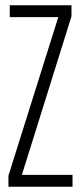

<svg xmlns="http://www.w3.org/2000/svg" viewBox="-20 -708 308 728"><path d="M12 0V-42L201 -643H17V-688H251V-646L63 -45H255V0Z"/></svg>

Font: Saira UltraCondensed Light
Style: Regular
Weight: 300
Width: 1
Designer: Hector Gatti with collaboration of the Omnibus-Type team
Foundry: Omnibus-Type
Version: Version 1.101